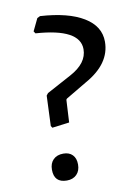

<svg xmlns="http://www.w3.org/2000/svg" viewBox="-78 -715 536 771"><g transform="rotate(-10 189.5 -329.5)"><path d="M140 -664Q254 -657 316.5 -619Q379 -581 379 -518Q379 -428 275 -370L189 -319L186 -315L181 -223L111 -214L106 -222L111 -345L118 -354L218 -408Q289 -446 289 -503Q289 -587 110 -599L104 -608L128 -658ZM136 -104Q160 -104 173.5 -90Q187 -76 187 -51Q187 -25 172 -10Q157 5 132 5Q80 5 80 -48Q80 -74 95 -89Q110 -104 136 -104Z"/></g></svg>

Font: Alegreya Sans Medium
Style: Italic
Weight: 500
Italic angle: -7°
Designer: Juan Pablo del Peral
Foundry: Huerta Tipografica
Version: Version 2.007